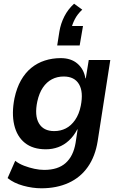

<svg xmlns="http://www.w3.org/2000/svg" viewBox="-20 -824 651 1034"><path d="M203 190Q155 190 104.5 176Q54 162 21 135L62 42Q82 58 109.5 68.5Q137 79 165 85Q193 91 218 91Q292 91 333.5 54Q375 17 387 -54L398 -127H396Q378 -92 351.5 -67.5Q325 -43 293.5 -31.5Q262 -20 227 -20Q157 -20 114 -54.5Q71 -89 56.5 -151.5Q42 -214 58 -295Q70 -351 93 -391.5Q116 -432 148.5 -458.5Q181 -485 221.5 -498Q262 -511 307 -511Q363 -511 397.5 -481Q432 -451 440 -402H442L458 -501H574L506 -64Q493 18 453 75Q413 132 349 161Q285 190 203 190ZM272 -118Q306 -118 334.5 -132.5Q363 -147 384.5 -178Q406 -209 415 -254Q430 -329 405.5 -370.5Q381 -412 323 -412Q288 -412 259.5 -397Q231 -382 211 -352.5Q191 -323 181 -278Q165 -202 189.5 -160Q214 -118 272 -118ZM288 -579 300 -655Q307 -697 326.5 -735.5Q346 -774 379 -804L423 -772Q397 -748 383 -720.5Q369 -693 364 -669L344 -684H427L409 -579Z"/></svg>

Font: Nunito Sans 7pt SemiCondensed
Style: Bold Italic
Weight: 700
Width: 4
Italic angle: -9°
Designer: Vernon Adams
Foundry: Vernon Adams
Version: Version 3.101;gftools[0.9.27]